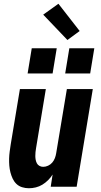

<svg xmlns="http://www.w3.org/2000/svg" viewBox="-20 -994 540 1022"><path d="M134 8Q115 8 97.5 2.5Q80 -3 67.5 -15Q55 -27 47.5 -43Q40 -59 35.5 -76.5Q31 -94 29.5 -112.5Q28 -131 28.5 -149.5Q29 -168 31.5 -187Q34 -206 37 -225L86 -520H224L172 -206Q170 -195 169 -184.5Q168 -174 168 -163.5Q168 -153 170 -143Q172 -133 176.5 -124.5Q181 -116 190 -111Q199 -106 210 -106Q223 -106 236 -112Q249 -118 258 -128.5Q267 -139 272 -152Q277 -165 279 -178L336 -520H474L388 0H250L260 -65Q250 -49 236 -35Q222 -21 205.5 -11Q189 -1 170.5 3.5Q152 8 134 8ZM460 -603H327L349 -737H482ZM260 -603H127L149 -737H282ZM339 -781 210 -916 291 -974 404 -829Z"/></svg>

Font: Iosevka SS04 Heavy
Style: Italic
Weight: 900
Italic angle: -9°
Monospace: yes
Designer: Belleve Invis
Foundry: Belleve Invis
Version: Version 19.0.0; ttfautohint (v1.8.4)